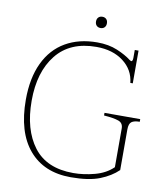

<svg xmlns="http://www.w3.org/2000/svg" viewBox="-93 -922 853 1006"><g transform="rotate(10 334.0 -418.5)"><path d="M341 -817Q341 -831 349 -839Q357 -847 370 -847Q383 -847 391 -839Q399 -831 399 -817Q399 -803 391 -795Q383 -787 370 -787Q357 -787 349 -795Q341 -803 341 -817ZM50 -350Q50 -465 88.5 -546Q127 -627 198.5 -668.5Q270 -710 367 -710Q428 -710 474.5 -690.5Q521 -671 549 -649Q557 -644 558 -644Q567 -644 567 -663V-705H587V-531H574Q567 -600 510.5 -643Q454 -686 367 -686Q227 -686 154 -594.5Q81 -503 81 -350Q81 -196 150 -105Q219 -14 361 -14Q416 -14 474.5 -29.5Q533 -45 571 -82V-288Q571 -317 546 -326Q521 -335 468 -339V-353H658V-339Q629 -339 615 -329Q601 -319 601 -288V-72Q564 -36 506 -13Q448 10 352 10Q209 10 129.5 -83.5Q50 -177 50 -350Z"/></g></svg>

Font: Taviraj Thin
Style: Regular
Weight: 250
Designer: Katatrad Team
Foundry: CadsonDemak
Version: Version 1.001